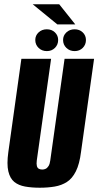

<svg xmlns="http://www.w3.org/2000/svg" viewBox="-20 -866 460 898"><path d="M166 12Q128 12 97.5 6.5Q67 1 47 -15Q27 -31 19 -64.5Q11 -98 19 -155L80 -591H219L152 -115Q150 -99 152.5 -89.5Q155 -80 162 -76.5Q169 -73 178 -73Q186 -73 193.5 -76.5Q201 -80 207 -89.5Q213 -99 215 -115L282 -591H420L359 -156Q352 -99 335 -65Q318 -31 293 -15Q268 1 236 6.5Q204 12 166 12ZM199 -627Q176 -627 160.5 -642Q145 -657 145 -679Q145 -700 160.5 -714.5Q176 -729 199 -729Q222 -729 237 -714.5Q252 -700 252 -679Q252 -657 237 -642Q222 -627 199 -627ZM329 -627Q306 -627 290.5 -642Q275 -657 275 -679Q275 -700 290.5 -714.5Q306 -729 329 -729Q352 -729 367 -714.5Q382 -700 382 -679Q382 -657 367 -642Q352 -627 329 -627ZM248 -752 133 -846H257L332 -752Z"/></svg>

Font: Alumni Sans ExtraBold
Style: Italic
Weight: 800
Italic angle: -8°
Designer: Robert E. Leuschke
Foundry: Robert E. Leuschke
Version: Version 1.016